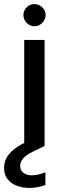

<svg xmlns="http://www.w3.org/2000/svg" viewBox="-49 -717 309 943"><path d="M70 0V-521H170V0ZM120 -588Q98 -588 82 -604.5Q66 -621 66 -643Q66 -665 82 -681Q98 -697 120 -697Q142 -697 158.5 -681Q175 -665 175 -643Q175 -621 158.5 -604.5Q142 -588 120 -588ZM95 206Q62 206 34 195.5Q6 185 -11.5 163.5Q-29 142 -29 107Q-29 82 -17.5 59.5Q-6 37 21.5 15Q49 -7 96 -27L146 -49L170 0L114 27Q79 44 64.5 61.5Q50 79 50 98Q50 119 65.5 131.5Q81 144 107 144Q121 144 139 140Q157 136 174 129V192Q157 198 136.5 202Q116 206 95 206Z"/></svg>

Font: DM Sans 10pt Medium
Style: Regular
Weight: 500
Version: Version 4.004;gftools[0.9.30]